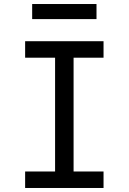

<svg xmlns="http://www.w3.org/2000/svg" viewBox="-20 -935 640 955"><path d="M105 0V-82H254V-648H105V-730H495V-648H346V-82H495V0ZM140 -840V-915H460V-840Z"/></svg>

Font: Liga JetBrainsMono Nerd Font
Style: Regular
Weight: 400
Designer: Philipp Nurullin, Konstantin Bulenkov
Foundry: JetBrains
Version: Version 2.225; ttfautohint (v1.8.3)